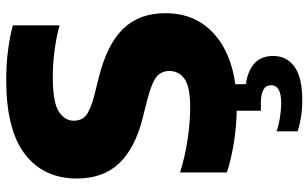

<svg xmlns="http://www.w3.org/2000/svg" viewBox="-212 -578 1016 633"><g transform="rotate(-90 296.5 -262.0)"><path d="M259 10Q202 10 146 1.2Q90 -7.5 44 -22.5V-177Q91 -161.5 149.5 -152.5Q208 -143.5 258 -143.5Q326 -143.5 352.2 -162Q378.5 -180.5 378.5 -212Q378.5 -238.5 359.5 -254.2Q340.5 -270 285 -284.5L224 -300Q125 -324.5 74.5 -377.2Q24 -430 24 -517Q24 -627 104.5 -688.5Q185 -750 348 -750Q400.5 -750 447 -744Q493.5 -738 529 -728V-574Q494.5 -584 449.5 -590.2Q404.5 -596.5 359.5 -596.5Q275.5 -596.5 245 -576.8Q214.5 -557 214.5 -527.5Q214.5 -502.5 230.8 -488Q247 -473.5 294.5 -460.5L356 -445Q465.5 -418 517.2 -365Q569 -312 569 -225Q569 -116.5 487 -53.2Q405 10 259 10ZM282.5 226Q253 226 227.5 222Q202 218 179.5 210.5V141.5Q202 149 227.2 152.8Q252.5 156.5 273 156.5Q331.5 156.5 331.5 123.5Q331.5 89.5 272.5 89.5H247.5V-10H335V40Q428 54 428 130Q428 174.5 392.8 200.2Q357.5 226 282.5 226Z"/></g></svg>

Font: Encode Sans XBd
Style: Regular
Weight: 800
Designer: Multiple Designers
Foundry: Impallari Type
Version: Version 3.002; ttfautohint (v1.8.3) -l 8 -r 50 -G 200 -x 14 